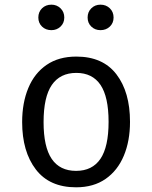

<svg xmlns="http://www.w3.org/2000/svg" viewBox="-20 -795 655 827"><path d="M308.7 -551.3Q423.1 -551.3 481.5 -474.9Q540 -398.5 540 -270.3Q540 -187.7 513.3 -124.1Q486.7 -60.5 434.9 -24.4Q383.1 11.8 307.7 11.8Q193.3 11.8 134.4 -65.1Q75.4 -142.1 75.4 -269.2Q75.4 -352.3 102.1 -416.2Q128.7 -480 180.8 -515.6Q232.8 -551.3 308.7 -551.3ZM308.7 -481Q239 -481 203.3 -429.2Q167.7 -377.4 167.7 -269.2Q167.7 -162.1 202.8 -110.5Q237.9 -59 307.7 -59Q377.4 -59 412.6 -110.8Q447.7 -162.6 447.7 -270.3Q447.7 -377.9 412.8 -429.5Q377.9 -481 308.7 -481ZM201.5 -665.1Q176.9 -665.1 161 -680.5Q145.1 -695.9 145.1 -719.5Q145.1 -743.6 161 -759.2Q176.9 -774.9 201.5 -774.9Q224.6 -774.9 240.8 -759.2Q256.9 -743.6 256.9 -719.5Q256.9 -695.9 240.8 -680.5Q224.6 -665.1 201.5 -665.1ZM412.8 -665.1Q389.2 -665.1 373.3 -680.5Q357.4 -695.9 357.4 -719.5Q357.4 -743.6 373.3 -759.2Q389.2 -774.9 412.8 -774.9Q436.9 -774.9 453.1 -759.2Q469.2 -743.6 469.2 -719.5Q469.2 -695.9 453.1 -680.5Q436.9 -665.1 412.8 -665.1Z"/></svg>

Font: FiraCode Nerd Font
Style: Regular
Weight: 400
Designer: Carrois Corporate, Edenspiekermann AG, Nikita Prokopov
Foundry: Carrois Corporate, Edenspiekermann AG, Nikita Prokopov
Version: Version 6.002;Nerd Fonts 2.2.2